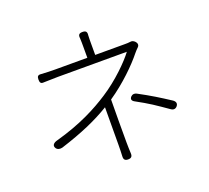

<svg xmlns="http://www.w3.org/2000/svg" viewBox="-134 -951 1249 1147"><g transform="rotate(-20 490.0 -377.5)"><path d="M775 -269C744 -288 713 -305 676 -325C664 -331 651 -331 641 -321C627 -307 632 -294 650 -285C685 -266 716 -248 744 -230C773 -211 802 -191 835 -168C849 -158 863 -159 874 -172C886 -187 881 -201 865 -212C832 -233 804 -252 775 -269ZM519 -208 520 -344 521 -345C617 -410 704 -496 751 -555C758 -564 768 -574 777 -583C788 -594 785 -608 774 -619C766 -626 757 -631 747 -629C736 -627 722 -627 710 -627H522V-699C522 -713 522 -733 523 -751C526 -773 519 -782 497 -782C475 -782 468 -773 471 -751C472 -733 472 -713 472 -699V-627H369H268C243 -627 207 -628 179 -630C159 -632 153 -624 153 -604C153 -584 159 -576 179 -578C207 -579 243 -580 268 -580C314 -580 663 -580 706 -580C669 -530 581 -442 486 -381C403 -327 294 -269 134 -225C111 -219 96 -205 109 -185C118 -172 134 -170 149 -174C284 -217 383 -260 470 -313L469 -72C469 -49 468 -24 467 -2C466 18 474 27 494 27C514 27 522 18 521 -2C520 -25 519 -49 519 -72Z"/></g></svg>

Font: GenSenRounded2 TW L
Style: Regular
Weight: 300
Version: Version 2.100;PS 2.1;hotconv 16.6.51;makeotf.lib2.5.65220 DE